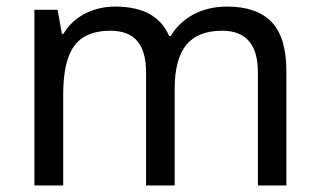

<svg xmlns="http://www.w3.org/2000/svg" viewBox="-20 -566 975 586"><path d="M767.1 0V-345.2Q767.1 -472.2 658.2 -472.2Q583.5 -472.2 548.3 -428.7Q513.2 -385.3 513.2 -295.9V0H425.8V-345.2Q425.8 -408.7 399.2 -440.4Q372.6 -472.2 315.9 -472.2Q241.7 -472.2 207.3 -426.8Q172.9 -381.3 172.9 -277.8V0H85V-536.1H155.8L168.9 -462.9H173.8Q196.8 -502 238.5 -523.9Q280.3 -545.9 332 -545.9Q458 -545.9 496.1 -456.1H501Q526.9 -499 571.5 -522.5Q616.2 -545.9 672.9 -545.9Q763.7 -545.9 808.8 -499Q854 -452.1 854 -349.1V0Z"/></svg>

Font: Noto Sans Southeast Asian
Style: Regular
Weight: 400
Designer: Monotype Design Team
Foundry: Monotype Imaging Inc.
Version: Version 1.06 uh; ttfautohint (v1.4.1)